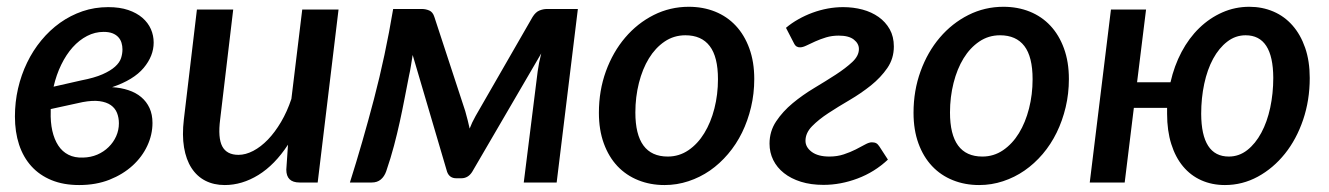

<svg xmlns="http://www.w3.org/2000/svg" viewBox="-20 -538 3918 566"><path d="M433 -412.5Q433 -373 403.5 -337.8Q374 -302.5 310.5 -281Q336.5 -279.5 358.5 -272.2Q380.5 -265 396.2 -251.8Q412 -238.5 420.8 -219.5Q429.5 -200.5 429.5 -175.5Q429.5 -141 414.2 -108.2Q399 -75.5 370.8 -49.8Q342.5 -24 302.8 -8.2Q263 7.5 213.5 7.5Q167 7.5 131.8 -7Q96.5 -21.5 72.5 -48Q48.5 -74.5 36.2 -111.8Q24 -149 24 -194.5Q24 -237 33.2 -277.2Q42.5 -317.5 59.8 -353.2Q77 -389 101.8 -419Q126.5 -449 157 -470.8Q187.5 -492.5 223.2 -504.8Q259 -517 299 -517Q333 -517 358 -508.5Q383 -500 399.8 -485.5Q416.5 -471 424.8 -452.2Q433 -433.5 433 -412.5ZM129.5 -216.5V-209.5Q128.5 -178 134.2 -152.5Q140 -127 151.8 -109Q163.5 -91 181.8 -81.8Q200 -72.5 225 -73.5Q247.5 -74 266.8 -82.2Q286 -90.5 300.2 -104.5Q314.5 -118.5 322.5 -136.5Q330.5 -154.5 330.5 -174.5Q330.5 -191 325 -205Q319.5 -219 306.8 -228Q294 -237 273.5 -239.8Q253 -242.5 223.5 -237ZM285.5 -444Q260 -444 236.8 -432Q213.5 -420 194.2 -398.5Q175 -377 160.5 -347.2Q146 -317.5 138 -282.5L219.5 -301Q258.5 -308.5 282.2 -319Q306 -329.5 319.2 -341.5Q332.5 -353.5 336.8 -366.5Q341 -379.5 341 -392.5Q341 -402.5 338.2 -411.8Q335.5 -421 329 -428.2Q322.5 -435.5 311.8 -439.8Q301 -444 285.5 -444Z M667.5 -510 629 -186Q622 -131.5 635.2 -106.5Q648.5 -81.5 683 -81.5Q704 -81.5 726.5 -93.2Q749 -105 769.8 -126.5Q790.5 -148 808.5 -178.5Q826.5 -209 839 -246.5L871 -510H978L916.5 0H863Q824 0 824 -38L829 -111.5Q790 -52 741.8 -22.2Q693.5 7.5 642.5 7.5Q610.5 7.5 585.5 -5.2Q560.5 -18 544.5 -42.8Q528.5 -67.5 522.5 -103.5Q516.5 -139.5 522 -186L560.5 -510Z M1351.5 -210.5Q1355.5 -196 1358.8 -183.2Q1362 -170.5 1364.5 -159Q1371 -176.5 1382 -196L1550 -488Q1559 -502.5 1570.2 -507Q1581.5 -511.5 1592 -511.5H1683.5L1621 0H1524L1565 -327.5Q1566.5 -339 1569.2 -353Q1572 -367 1575.5 -380.5L1372 -31.5Q1360 -12.5 1340 -12.5H1325Q1305 -12.5 1298 -31.5L1196.5 -376Q1194 -361 1191.5 -344.8Q1189 -328.5 1186 -316Q1179 -280.5 1172.5 -246.8Q1166 -213 1158.5 -178.8Q1151 -144.5 1141.5 -108.5Q1132 -72.5 1118.5 -33Q1113 -17.5 1102.5 -8.8Q1092 0 1076 0H1011.5Q1049 -118.5 1082.5 -246.2Q1116 -374 1139 -511.5H1224Q1235 -511.5 1245.5 -507Q1256 -502.5 1260.5 -488L1351.5 -210.5Z M1948.5 -76.5Q1982 -76.5 2009.5 -95.2Q2037 -114 2056.2 -145.5Q2075.5 -177 2086 -218.2Q2096.5 -259.5 2096.5 -304.5Q2096.5 -370.5 2072.2 -402.2Q2048 -434 2000.5 -434Q1966.5 -434 1939.2 -415.5Q1912 -397 1893 -366Q1874 -335 1863.5 -293.5Q1853 -252 1853 -206.5Q1853 -76.5 1948.5 -76.5ZM1939 7.5Q1897 7.5 1861.5 -6.8Q1826 -21 1800.2 -48.2Q1774.5 -75.5 1760 -115.2Q1745.5 -155 1745.5 -205.5Q1745.5 -271 1766.2 -328Q1787 -385 1823 -427.2Q1859 -469.5 1907.2 -493.8Q1955.5 -518 2010.5 -518Q2052.5 -518 2088 -503.8Q2123.5 -489.5 2149 -462.2Q2174.5 -435 2189 -395.2Q2203.5 -355.5 2203.5 -305Q2203.5 -262 2194 -222Q2184.5 -182 2167.5 -147.2Q2150.5 -112.5 2126.2 -84Q2102 -55.5 2072.8 -35.2Q2043.5 -15 2009.5 -3.8Q1975.5 7.5 1939 7.5Z M2465.5 -517Q2495.5 -517 2522.5 -509.8Q2549.5 -502.5 2570 -488Q2590.5 -473.5 2602.8 -451.8Q2615 -430 2615 -401Q2615 -365.5 2595.8 -337.5Q2576.5 -309.5 2547.5 -286.2Q2518.5 -263 2484.8 -243.2Q2451 -223.5 2422 -204.5Q2393 -185.5 2373.8 -165.8Q2354.5 -146 2354.5 -123Q2354.5 -104 2373 -90.2Q2391.5 -76.5 2425 -76.5Q2448 -76.5 2467.5 -83Q2487 -89.5 2502.8 -97.5Q2518.5 -105.5 2530.2 -112Q2542 -118.5 2550 -118.5Q2558 -118.5 2563 -115.8Q2568 -113 2572.5 -106L2597.5 -67.5Q2558 -30.5 2508 -11.8Q2458 7 2407.5 7Q2370.5 7 2341 -2.2Q2311.5 -11.5 2291 -27.8Q2270.5 -44 2259.5 -66.2Q2248.5 -88.5 2248.5 -114.5Q2248.5 -151 2268 -180.2Q2287.5 -209.5 2316.8 -233.8Q2346 -258 2380.2 -278.5Q2414.5 -299 2443.8 -318Q2473 -337 2492.5 -355.2Q2512 -373.5 2512 -393.5Q2512 -409.5 2497.2 -421.2Q2482.5 -433 2452.5 -433Q2432.5 -433 2415.2 -427.8Q2398 -422.5 2383.5 -416Q2369 -409.5 2357.8 -404Q2346.5 -398.5 2339 -398.5Q2334.5 -398 2329.2 -400.5Q2324 -403 2320 -411.5L2297 -456Q2313.5 -470 2333.5 -481.2Q2353.5 -492.5 2375.2 -500.5Q2397 -508.5 2420 -512.8Q2443 -517 2465.5 -517Z M2876 -76.5Q2909.5 -76.5 2937 -95.2Q2964.5 -114 2983.8 -145.5Q3003 -177 3013.5 -218.2Q3024 -259.5 3024 -304.5Q3024 -370.5 2999.8 -402.2Q2975.5 -434 2928 -434Q2894 -434 2866.8 -415.5Q2839.5 -397 2820.5 -366Q2801.5 -335 2791 -293.5Q2780.5 -252 2780.5 -206.5Q2780.5 -76.5 2876 -76.5ZM2866.5 7.5Q2824.5 7.5 2789 -6.8Q2753.5 -21 2727.8 -48.2Q2702 -75.5 2687.5 -115.2Q2673 -155 2673 -205.5Q2673 -271 2693.8 -328Q2714.5 -385 2750.5 -427.2Q2786.5 -469.5 2834.8 -493.8Q2883 -518 2938 -518Q2980 -518 3015.5 -503.8Q3051 -489.5 3076.5 -462.2Q3102 -435 3116.5 -395.2Q3131 -355.5 3131 -305Q3131 -262 3121.5 -222Q3112 -182 3095 -147.2Q3078 -112.5 3053.8 -84Q3029.5 -55.5 3000.2 -35.2Q2971 -15 2937 -3.8Q2903 7.5 2866.5 7.5Z M3841 -308Q3841 -242.5 3821.5 -185Q3802 -127.5 3767.8 -84.8Q3733.5 -42 3688 -17.2Q3642.5 7.5 3591 7.5Q3553 7.5 3521.5 -6.5Q3490 -20.5 3467.5 -47.5Q3445 -74.5 3432.8 -113.5Q3420.5 -152.5 3420.5 -202.5V-220H3322.5L3295.5 0H3192.5L3255 -510H3358.5L3332 -295.5H3430.5Q3441.5 -344 3463.2 -385Q3485 -426 3515.5 -455.5Q3546 -485 3583.5 -501.5Q3621 -518 3663 -518Q3701 -518 3733.8 -504Q3766.5 -490 3790.2 -463Q3814 -436 3827.5 -397Q3841 -358 3841 -308ZM3602.5 -76.5Q3632.5 -76.5 3656.8 -95.5Q3681 -114.5 3698.2 -146.5Q3715.5 -178.5 3724.5 -220.5Q3733.5 -262.5 3733.5 -308.5Q3733 -434 3652 -434Q3622 -434 3597.8 -415.2Q3573.5 -396.5 3556.2 -364.8Q3539 -333 3530 -291Q3521 -249 3521 -202.5Q3521.5 -76.5 3602.5 -76.5Z"/></svg>

Font: Lato Semibold
Style: Italic
Weight: 600
Italic angle: -7°
Designer: Lukasz Dziedzic
Foundry: tyPoland Lukasz Dziedzic
Version: Version 2.006; 2014-01-15